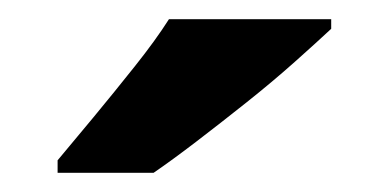

<svg xmlns="http://www.w3.org/2000/svg" viewBox="-20 -786 405 200"><path d="M325 -756Q310 -742 287 -721.5Q264 -701 237 -679.5Q210 -658 184.5 -638.5Q159 -619 140 -606H40V-619Q56 -638 77.5 -664Q99 -690 120.5 -717Q142 -744 156 -766H325Z"/></svg>

Font: Noto Sans Symbols
Style: Bold
Weight: 700
Version: Version 2.002